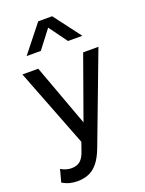

<svg xmlns="http://www.w3.org/2000/svg" viewBox="-178 -841 872 1151"><g transform="rotate(-20 258.0 -266.0)"><path d="M110.5 224.5Q86.5 224.5 63 218.8Q39.5 213 15.5 198.5L37 119Q52.5 129 70.5 134Q88.5 139 102.5 139Q139.5 139 160 121Q180.5 103 193 66L212.5 10L18.5 -490H119.5L264.5 -95L406 -490H503.5L289 78Q267 136 240.2 167.8Q213.5 199.5 181.5 212Q149.5 224.5 110.5 224.5ZM80 -585 216.5 -757H305.5L435.5 -585H344L259.5 -701L170.5 -585Z"/></g></svg>

Font: Geologica Cursive Light
Style: Regular
Weight: 300
Designer: Sindre Bremnes, Frode Helland
Foundry: Monokrom Skriftforlag AS
Version: Version 1.010;gftools[0.9.28]